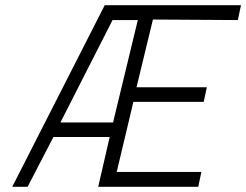

<svg xmlns="http://www.w3.org/2000/svg" viewBox="-20 -717 945 737"><path d="M357 0H741L753 -57H428L492 -326H762L774 -382H504L567 -642L893 -640L905 -697H382L27 0H86L185 -191H401ZM412 -640H509L414 -247H212Z"/></svg>

Font: Titillium Web
Style: Light Italic
Weight: 300
Italic angle: -13°
Version: Version 1.001;PS 57.000;hotconv 1.0.70;makeotf.lib2.5.55311